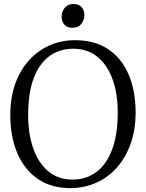

<svg xmlns="http://www.w3.org/2000/svg" viewBox="-20 -958 752 989"><path d="M349 11Q246 12.5 175.5 -35.8Q105 -84 69 -169.5Q33 -255 33 -365.5Q33 -455 58.5 -526.2Q84 -597.5 129.8 -647.8Q175.5 -698 236 -724.5Q296.5 -751 366 -751Q467 -751 536.5 -705Q606 -659 642.2 -575Q678.5 -491 678.5 -378.5Q678.5 -290 653.2 -218.5Q628 -147 583 -96Q538 -45 478.2 -17.8Q418.5 9.5 349 11ZM354 -33Q423.5 -33 475.8 -71.5Q528 -110 557.2 -187Q586.5 -264 586.5 -378.5Q586.5 -475 560 -549Q533.5 -623 482.2 -665Q431 -707 357 -707Q287.5 -707 235.2 -669.5Q183 -632 154 -556.2Q125 -480.5 125 -365.5Q125 -268 151.5 -193Q178 -118 229 -75.5Q280 -33 354 -33ZM352 -815Q326 -815 311.8 -831Q297.5 -847 297.5 -872Q297.5 -897.5 313.2 -917.5Q329 -937.5 359 -937.5H360Q386 -937.5 400.2 -921.5Q414.5 -905.5 414.5 -880Q414.5 -855 398.8 -835Q383 -815 353 -815Z"/></svg>

Font: Merriweather 36pt Light
Style: Regular
Weight: 300
Designer: Eben Sorkin
Foundry: Eben Sorkin
Version: Version 2.100